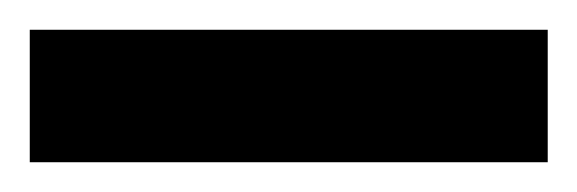

<svg xmlns="http://www.w3.org/2000/svg" viewBox="-20 44 388 129"><path d="M0 153V64H348V153Z"/></svg>

Font: Archivo ExtraCondensed
Style: Bold
Weight: 700
Width: 2
Designer: Hector Gatti
Foundry: Omnibus-Type
Version: Version 2.001